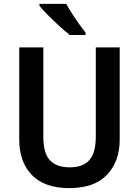

<svg xmlns="http://www.w3.org/2000/svg" viewBox="-20 -958 716 988"><path d="M596 -240Q596 -128 531 -59Q466 10 336 10Q210 10 144.5 -57Q79 -124 79 -241V-714H203V-254Q203 -169 237 -133Q271 -97 339 -97Q409 -97 441 -135.5Q473 -174 473 -255V-714H596ZM321 -938Q333 -916 350.5 -888.5Q368 -861 387 -834.5Q406 -808 420 -790V-778H339Q317 -795 286 -823.5Q255 -852 226.5 -880.5Q198 -909 183 -928V-938Z"/></svg>

Font: Noto Sans Sinhala UI SemiCondensed SemiBold
Style: Regular
Weight: 600
Width: 4
Designer: Jelle Bosma - Monotype Design Team
Foundry: Monotype Imaging Inc.
Version: Version 2.006; ttfautohint (v1.8.4.7-5d5b)